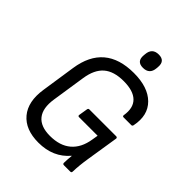

<svg xmlns="http://www.w3.org/2000/svg" viewBox="-237 -974 1116 1116"><g transform="rotate(45 320.5 -416.5)"><path d="M397.9 -725.1Q345.2 -725.1 350.1 -779.8L351.1 -790Q355.5 -845.2 409.2 -845.2Q461.9 -845.2 457 -790L456.1 -779.8Q451.7 -725.1 397.9 -725.1ZM275.9 12.2Q168.5 12.2 115.7 -51Q63 -114.3 80.1 -226.1L111.8 -437Q146 -667 382.8 -667Q499.5 -667 557.9 -608.9Q616.2 -550.8 596.2 -452.1Q594.7 -441.9 585.9 -441.9H522.9Q512.7 -441.9 514.2 -452.1Q525.4 -521 489.5 -556.4Q453.6 -591.8 374 -591.8Q293.5 -591.8 250.2 -554.4Q207 -517.1 194.8 -438L163.1 -230Q150.4 -147.9 184.3 -105.5Q218.3 -63 295.9 -63Q377 -63 424.8 -103.8Q472.7 -144.5 484.9 -222.2L491.2 -259.8H338.9Q328.6 -259.8 330.1 -270L338.9 -324.2Q340.3 -334 349.1 -334H569.8Q574.2 -334 576.9 -331.3Q579.6 -328.6 579.1 -324.2L547.9 -127Q537.6 -63.5 536.1 -9.8Q536.1 0 525.9 0H474.1Q463.9 0 463.9 -9.8Q463.9 -28.8 467.8 -70.8H466.8Q396.5 12.2 275.9 12.2Z"/></g></svg>

Font: Sofia Sans
Style: Italic
Weight: 400
Italic angle: -9°
Designer: Botio Nikoltchev, Ani Petrova
Foundry: lettersoup
Version: Version 4.100